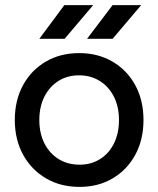

<svg xmlns="http://www.w3.org/2000/svg" viewBox="-20 -720 620 752"><path d="M292 12Q217 12 160 -21.5Q103 -55 70.5 -114Q38 -173 38 -250Q38 -327 70 -386Q102 -445 159 -478.5Q216 -512 290 -512Q364 -512 421 -478.5Q478 -445 510 -386Q542 -327 542 -250Q542 -173 510 -114Q478 -55 421.5 -21.5Q365 12 292 12ZM292 -75Q337 -75 372 -97Q407 -119 426.5 -158.5Q446 -198 446 -250Q446 -302 426 -341.5Q406 -381 370.5 -403Q335 -425 290 -425Q244 -425 209 -403Q174 -381 154 -341.5Q134 -302 134 -250Q134 -198 154 -158.5Q174 -119 209.5 -97Q245 -75 292 -75ZM321 -568 421 -700H533L421 -568ZM134 -568 232 -700H345L233 -568Z"/></svg>

Font: Figtree Medium
Style: Regular
Weight: 500
Designer: Erik Kennedy
Foundry: Erik Kennedy
Version: Version 2.001; ttfautohint (v1.8.4.7-5d5b);gftools[0.9.27]